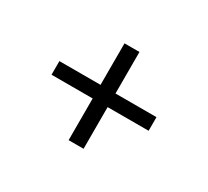

<svg xmlns="http://www.w3.org/2000/svg" viewBox="-83 -635 659 608"><g transform="rotate(30 246.5 -331.0)"><path d="M273.9 -356H423.8V-306.2H273.9V-153.8H219.2V-306.2H68.8V-356H219.2V-507.8H273.9Z"/></g></svg>

Font: FiraSans-Light
Style: Regular
Weight: 300
Designer: Carrois Corporate & Edenspiekermann AG
Foundry: Carrois Corporate GbR & Edenspiekermann AG
Version: Version 3.106;PS 003.106;hotconv 1.0.70;makeotf.lib2.5.58329